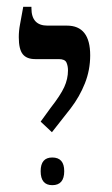

<svg xmlns="http://www.w3.org/2000/svg" viewBox="-20 -667 327 562"><path d="M132 -280 99 -311 128 -351Q157 -388 168 -412Q179 -436 179 -461Q179 -474 174.5 -484Q170 -494 152 -494H83Q58 -494 46.5 -508.5Q35 -523 35 -558Q35 -577 38.5 -595Q42 -613 48 -647H72V-643Q72 -592 119 -592H176Q244 -592 244 -505Q244 -462 228.5 -423Q213 -384 187 -350ZM133 -125Q99 -125 99 -166Q99 -206 133 -206Q168 -206 168 -166Q168 -125 133 -125Z"/></svg>

Font: Noto Serif Hebrew SemiCondensed
Style: Regular
Weight: 400
Width: 4
Designer: Monotype Design Team
Foundry: Monotype Imaging Inc.
Version: Version 2.004; ttfautohint (v1.8.4.7-5d5b)